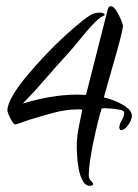

<svg xmlns="http://www.w3.org/2000/svg" viewBox="-20 -552 448 623"><path d="M273 51Q257 51 248 34Q239 17 235 -6Q231 -29 230 -48.5Q229 -68 229 -73Q229 -105 234.5 -134Q240 -163 247 -196Q243 -197 239 -197Q235 -197 232 -197Q195 -197 155.5 -186.5Q116 -176 81 -165Q79 -165 67 -160.5Q55 -156 43 -152Q31 -148 30 -148Q26 -148 20 -157Q14 -166 9.5 -176.5Q5 -187 4 -193Q4 -212 21 -241.5Q38 -271 66.5 -305Q95 -339 127.5 -373.5Q160 -408 192.5 -437.5Q225 -467 250 -486.5Q275 -506 287 -509Q292 -510 296.5 -510.5Q301 -511 305 -511Q317 -511 320 -504Q320 -503 315 -500Q306 -497 291 -482.5Q276 -468 259.5 -448.5Q243 -429 228 -410.5Q213 -392 203 -381Q166 -341 129.5 -298.5Q93 -256 54 -216Q96 -229 141.5 -237Q187 -245 232 -245Q239 -245 245.5 -244.5Q252 -244 259 -244L329 -519Q332 -532 339 -532Q348 -532 357 -518Q366 -504 372.5 -488.5Q379 -473 379 -467Q377 -452 369 -421Q361 -390 350.5 -354Q340 -318 331 -286Q322 -254 317 -236Q328 -234 349 -226Q370 -218 388.5 -205.5Q407 -193 408 -177Q408 -164 396.5 -147Q385 -130 372 -130Q369 -130 367 -137Q367 -148 375 -161.5Q383 -175 383 -186Q383 -193 368 -196Q353 -199 337 -200Q321 -201 318 -201L310 -200Q305 -186 298 -157.5Q291 -129 284 -96Q277 -63 272.5 -33Q268 -3 268 15Q268 29 275 34.5Q282 40 282 46Q282 49 278 50Q274 51 273 51Z"/></svg>

Font: Comforter
Style: Regular
Weight: 400
Designer: Robert E. Leuschke
Foundry: Robert E. Leuschke
Version: Version 1.013; ttfautohint (v1.8.3)